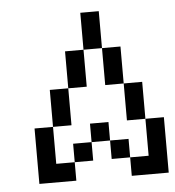

<svg xmlns="http://www.w3.org/2000/svg" viewBox="-45 -667 590 647"><g transform="rotate(-5 250.0 -344.0)"><path d="M62.5 -250V-62.5H187.5V-125H125Q125 -125 125 -250ZM187.5 -125H250V-187.5H187.5ZM375 -125V-62.5H500V-250H437.5Q437.5 -250 437.5 -125ZM375 -125V-187.5H312.5V-125ZM250 -187.5H312.5V-250H250ZM125 -250H187.5Q187.5 -250 187.5 -375H125Q125 -375 125 -250ZM437.5 -250Q437.5 -250 437.5 -375H375Q375 -375 375 -250ZM187.5 -375H250Q250 -375 250 -500H187.5Q187.5 -500 187.5 -375ZM375 -375Q375 -375 375 -500H312.5Q312.5 -500 312.5 -375ZM250 -500H312.5Q312.5 -500 312.5 -625H250Q250 -625 250 -500Z"/></g></svg>

Font: BFUnifontExMono
Style: Regular
Weight: 500
Version: Version 15.0.06